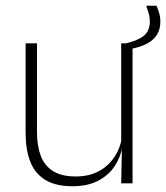

<svg xmlns="http://www.w3.org/2000/svg" viewBox="-20 -637 577 667"><path d="M108.5 -486.5V-178.5Q108.5 -130.5 121.5 -96Q134.5 -61.5 164 -42.8Q193.5 -24 243 -24Q289 -24 322.8 -42Q356.5 -60 377.2 -91.2Q398 -122.5 404.5 -162.5L415.5 -130.5H405.5Q400 -93 379 -60.8Q358 -28.5 321.2 -9.2Q284.5 10 232 10Q173 10 137 -12.2Q101 -34.5 85 -75.8Q69 -117 69 -175V-486.5ZM440.5 -486.5V0H401L403.5 -123.5L401 -125.5V-486.5ZM422.5 -465 411 -485Q453.5 -493.5 477 -510.8Q500.5 -528 500.5 -562Q500.5 -577 496.5 -590.5Q492.5 -604 488 -617H524Q529 -604.5 533 -591.2Q537 -578 537 -561.5Q537 -521.5 509 -497.8Q481 -474 422.5 -465Z"/></svg>

Font: Anek Latin ExtraLight
Style: Regular
Weight: 250
Designer: Yesha Goshar
Foundry: Ek Type
Version: Version 1.003